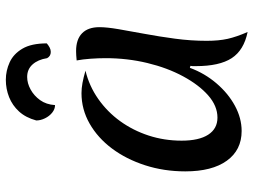

<svg xmlns="http://www.w3.org/2000/svg" viewBox="-128 -730 890 675"><g transform="rotate(-90 317.5 -392.0)"><path d="M417 -170Q398 -118 362.5 -76.5Q327 -35 283.5 -11.5Q240 12 195 12Q128 12 90.5 -40Q53 -92 53 -186Q53 -261 74.5 -327.5Q96 -394 133.5 -444Q171 -494 221 -522.5Q271 -551 328 -551Q345 -551 364 -547.5Q383 -544 407 -537Q353 -524 307.5 -492Q262 -460 229.5 -415Q197 -370 179 -315Q161 -260 161 -199Q161 -138 182 -105.5Q203 -73 242 -73Q283 -73 320 -105.5Q357 -138 387 -193.5Q417 -249 434 -319.5Q451 -390 451 -466Q451 -492 449 -519.5Q447 -547 443 -568Q453 -569 461 -569.5Q469 -570 476 -570Q517 -570 538.5 -549Q560 -528 560 -488Q560 -462 553 -421Q546 -380 536.5 -329Q527 -278 519.5 -222Q512 -166 512 -111Q512 -68 519 -37Q526 -6 543 33Q479 20 451 -23Q423 -66 423 -149Q423 -157 423 -160.5Q423 -164 424 -168ZM503 -673Q496 -667 488.5 -663Q481 -659 473 -659Q458 -659 451 -672Q446 -704 429 -723Q412 -742 385 -742Q363 -742 341 -730Q319 -718 303.5 -696.5Q288 -675 286 -644Q272 -644 259.5 -654Q247 -664 239.5 -679.5Q232 -695 232 -710Q242 -747 263.5 -770.5Q285 -794 314 -805.5Q343 -817 375 -817Q407 -817 436.5 -803.5Q466 -790 484.5 -758.5Q503 -727 503 -673Z"/></g></svg>

Font: Merienda
Style: Regular
Weight: 400
Designer: Eduardo Rodriguez Tunni
Foundry: Eduardo Rodriguez Tunni
Version: Version 2.001